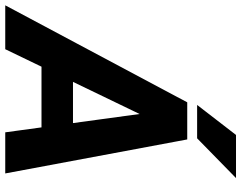

<svg xmlns="http://www.w3.org/2000/svg" viewBox="-170 -826 941 750"><g transform="rotate(90 301.0 -450.5)"><path d="M391.6 -567.9 117.7 0H-53.7L325.2 -710.9H434.1ZM442.4 0 362.8 -583.5 367.7 -710.9H470.2L603 0ZM479.5 -264.6 457.5 -141.6H97.2L119.1 -264.6ZM335.4 -749.5 452.6 -901.4H621.1L465.8 -749.5Z"/></g></svg>

Font: Roboto ExtraBold
Style: Italic
Weight: 800
Designer: Christian Robertson
Foundry: Google
Version: Version 3.009; 2024